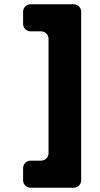

<svg xmlns="http://www.w3.org/2000/svg" viewBox="-20 -762 473 906"><path d="M328 -742H124C105 -742 89 -726 89 -707V-649C89 -630 105 -614 124 -614H174C193 -614 209 -598 209 -579V-39C209 -20 193 -4 174 -4H124C105 -4 89 12 89 31V89C89 108 105 124 124 124H328C347 124 363 108 363 89V-707C363 -726 347 -742 328 -742Z"/></svg>

Font: Trueno
Style: RoundBd
Weight: 700
Designer: Julieta Ulanovsky, Jasper
Foundry: Julieta Ulanovsky, Cannot Into Space Fonts
Version: Version 3.001